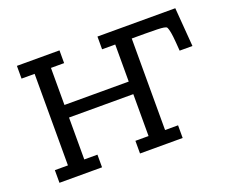

<svg xmlns="http://www.w3.org/2000/svg" viewBox="-112 -883 1298 1072"><g transform="rotate(-20 537.0 -347.5)"><path d="M73.2 0V-75.2H150.9V-619.1H73.2V-694.8H326.2V-619.1H248V-398.9H629.9V-619.1H551.8V-694.8H1014.2L1032.2 -463.9H956.1Q952.1 -522 949 -549.1Q945.8 -576.2 941.4 -592Q937 -607.9 932.6 -610.4Q928.2 -612.8 917 -615.2Q896 -619.1 808.1 -619.1H728V-75.2H805.2V0H551.8V-75.2H629.9V-324.2H248V-75.2H326.2V0Z"/></g></svg>

Font: CMU Concrete
Style: Bold
Weight: 700
Version: Version 0.7.0